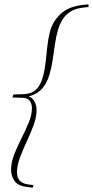

<svg xmlns="http://www.w3.org/2000/svg" viewBox="-20 -754 432 893"><path d="M38 -300.5 42.5 -314.5 88.5 -316Q112 -317 129.2 -324.8Q146.5 -332.5 159 -350.2Q171.5 -368 180 -398.5Q188.5 -429.5 192.2 -464.5Q196 -499.5 199.8 -535.2Q203.5 -571 211.5 -603.5Q223.5 -652.5 260.2 -687.5Q297 -722.5 357.5 -730L391 -734L392 -721.5L361.5 -718Q319.5 -712.5 292 -688.2Q264.5 -664 250 -616.5Q241 -585 235.5 -548Q230 -511 224.8 -474.5Q219.5 -438 210 -407Q196.5 -360.5 167.8 -333.8Q139 -307 88 -301.5L91.5 -311.5Q113 -309 125.8 -299Q138.5 -289 144.2 -274Q150 -259 150 -241Q150 -209 136.2 -172Q122.5 -135 104.5 -96.2Q86.5 -57.5 72.8 -21Q59 15.5 59 46Q59 71.5 71.2 85.5Q83.5 99.5 109 103.5L136 107L132.5 119L101.5 115Q63.5 110 47.5 87.5Q31.5 65 31.5 34.5Q31.5 1.5 46.2 -36Q61 -73.5 80.2 -111.5Q99.5 -149.5 114 -185Q128.5 -220.5 128.5 -250.5Q128.5 -271 118.5 -284.8Q108.5 -298.5 85 -299Z"/></svg>

Font: Newsreader 60pt ExtraLight
Style: Italic
Weight: 250
Italic angle: -17°
Designer: Hugues Gentile
Foundry: Production Type
Version: Version 1.003